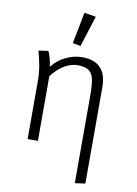

<svg xmlns="http://www.w3.org/2000/svg" viewBox="-108 -885 831 1168"><g transform="rotate(10 307.5 -300.5)"><path d="M502.1 -389.7V205.6L438.5 214.4V-321.5Q438.5 -389.7 431.5 -425.1Q424.6 -460.5 402.1 -477.9Q379.5 -495.4 332.3 -495.4Q300 -495.4 268.7 -480.8Q237.4 -466.2 212.8 -443.8Q188.2 -421.5 172.8 -398.5V0H109.2V-354.4Q109.2 -407.2 101.3 -451.8Q93.3 -496.4 80.5 -541.5L140.5 -550.3Q148.2 -536.4 156.2 -505.6Q164.1 -474.9 165.6 -455.9Q198.5 -499.5 249.2 -523.8Q300 -548.2 349.2 -548.2Q502.1 -548.2 502.1 -389.7ZM278.5 -622.6 316.4 -816.4 388.2 -804.6 327.7 -613.8Z"/></g></svg>

Font: Fira Code Fixed Light
Style: Regular
Weight: 300
Monospace: yes
Designer: Carrois Corporate, Edenspiekermann AG, Nikita Prokopov
Foundry: Carrois Corporate, Edenspiekermann AG, Nikita Prokopov
Version: Version 5.002